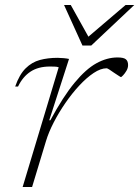

<svg xmlns="http://www.w3.org/2000/svg" viewBox="-20 -752 560 772"><path d="M216 -481.5Q209 -484 199 -484.2Q189 -484.5 180.5 -484.5Q134 -484.5 102.8 -464Q71.5 -443.5 52.5 -404H41Q58 -452.5 83 -477.2Q108 -502 140.2 -510.8Q172.5 -519.5 211.5 -519.5Q222.5 -519.5 236 -518.2Q249.5 -517 257.5 -515L178 -268.5H182.5Q234 -364 279.8 -419.2Q325.5 -474.5 368 -497.8Q410.5 -521 452.5 -521Q477.5 -521 486.2 -513.5Q495 -506 495 -490.5Q495 -478.5 488.5 -467.5Q482 -456.5 475 -449.2Q468 -442 466.5 -442Q465 -442 456.8 -447.5Q448.5 -453 438.5 -459.5Q429 -466.5 420.2 -472Q411.5 -477.5 409 -477.5Q385 -477.5 356.5 -458.5Q328 -439.5 298.8 -408Q269.5 -376.5 243 -338Q216.5 -299.5 196 -259.8Q175.5 -220 165 -185L109 0H71ZM520 -732 347 -569H311.5L237.5 -732H264.5L335.5 -604.5L485 -732Z"/></svg>

Font: Newsreader Caption ExtraLight
Style: Italic
Weight: 275
Italic angle: -17°
Designer: Hugues Gentile
Foundry: Production Type
Version: Version 1.001